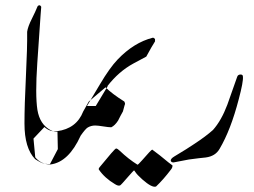

<svg xmlns="http://www.w3.org/2000/svg" viewBox="-20 -632 978 739"><path d="M172.4 -377V43.5ZM201.2 -125Q190.4 -123 174.3 -131.3Q133.3 -153.3 124 -209Q115.2 -266.6 123.5 -388.7Q135.3 -561 136.2 -573.7L138.7 -605.5L137.7 -607.4Q136.2 -609.9 134.8 -610.8Q132.3 -612.3 129.4 -611.3Q125.5 -609.9 124.5 -607.4Q116.7 -587.9 102.5 -559.6Q87.4 -529.8 84.5 -509.8Q85.4 -451.7 79.6 -334.5Q74.2 -227.1 74.2 -156.7Q74.2 -61.5 115.2 -19.5Q138.7 -3.9 151.6 -2Q164.6 0 172.4 -0.5L202.6 -58.1Z M372.6 -224.1ZM150.9 -143.1Q172.9 -123.5 199.2 -127Q274.4 -136.7 300.3 -203.1Q300.3 -203.1 321.8 -241.2L386.2 -295.9Q411.1 -271 458.5 -241.2Q461.4 -235.8 461.4 -231Q461.4 -234.9 453.1 -203.1Q443.4 -186 434.6 -168Q422.4 -148.9 408.2 -142.1Q398.4 -142.1 377.4 -145.5Q356.4 -148.9 346.2 -148.9Q330.6 -148.9 317.4 -141.1Q308.6 -135.7 290.5 -109.9Q244.1 -7.8 174.3 1Q138.7 1 115.7 -26.4L108.9 -98.6Z M501.5 14.2ZM407.7 -41.5Q423.3 -59.6 426.8 -60.5Q432.6 -60.1 441.4 -51.3Q474.1 -20 509.3 2Q511.7 2 526.9 -15.1Q562 -55.7 565.9 -56.2Q593.8 -36.1 627.9 -7.3L644 4.9Q644 13.7 637.7 21Q608.9 59.1 580.6 85.9Q565.4 91.8 527.8 58.6Q507.3 40.5 500 28.8Q497.1 23.9 495.6 23.9Q494.1 24.4 473.1 48.3Q445.3 80.6 442.4 81.5Q435.5 85 422.4 76.7Q382.8 53.2 360.4 20.5Q358.9 17.1 362.8 12.2Z M569.3 -21ZM377 -224.1ZM394.5 -300.3 393.6 -300.8Q437 -356.9 493.7 -387.7Q526.9 -405.8 543 -414.1Q564.9 -454.6 576.7 -472.7V-481.9Q570.8 -487.8 567.9 -486.8Q495.1 -468.3 432.6 -402.8Q402.3 -371.1 364.7 -307.6Q329.6 -248 314.9 -224.1H348.6Z M707 -18.1 647.9 -6.8Q639.2 -6.8 637.2 -13.2Q636.2 -21 650.9 -29.8Q703.1 -61 728 -78.1Q772 -106.9 799.8 -131.8Q832 -168 855 -229Q868.2 -265.1 893.1 -336.9Q896 -345.2 906.2 -345.2Q915 -345.2 915 -336.9Q917 -317.9 898.9 -250Q868.2 -131.8 825.2 -59.1Q809.1 -30.8 772 -25.9Q750 -23.9 707 -18.1Z"/></svg>

Font: Jameel Khushkhat-L
Style: Regular
Weight: 400
Version: Version 3.5